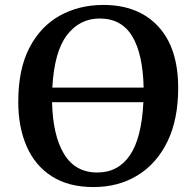

<svg xmlns="http://www.w3.org/2000/svg" viewBox="-20 -745 779 778"><path d="M54 -332Q54 -465 99.5 -552Q145 -639 223 -682Q301 -725 399 -725Q540 -725 621 -638Q702 -551 702 -388Q702 -261 658.5 -171.5Q615 -82 537.5 -34.5Q460 13 359 13Q258 13 190 -30.5Q122 -74 88 -152Q54 -230 54 -332ZM384 -670Q303 -670 251.5 -603Q200 -536 192 -390H562Q559 -527 515.5 -598.5Q472 -670 384 -670ZM374 -46Q459 -46 506.5 -116Q554 -186 561 -331H191Q194 -196 239.5 -121Q285 -46 374 -46Z"/></svg>

Font: Literata 36pt SemiBold
Style: Italic
Weight: 600
Italic angle: -2°
Designer: Latin by Veronika Burian and Jose Scaglione. Greek by Irene Vlachou. Cyrillic by Vera Evstafieva
Foundry: TypeTogether
Version: Version 3.002